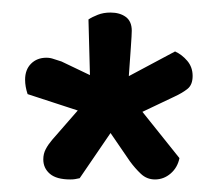

<svg xmlns="http://www.w3.org/2000/svg" viewBox="-20 -717 348 306"><path d="M147 -586 171 -519 24 -567Q20 -579 20 -590Q20 -606 29.5 -615.5Q39 -625 54 -625Q60 -625 65.5 -623Q71 -621 78 -619ZM191 -556 107 -433Q103 -432 99.5 -431.5Q96 -431 92 -431Q70 -431 59.5 -440Q49 -449 49 -463Q49 -472 53 -479.5Q57 -487 63 -494L111 -549ZM137 -533 170 -585 266 -465Q263 -450 252 -440.5Q241 -431 227 -431Q214 -431 204.5 -440Q195 -449 187 -460ZM126 -564 259 -635Q270 -630 278.5 -620Q287 -610 287 -596Q287 -582 279 -575.5Q271 -569 258 -563L178 -525ZM184 -567 125 -535 121 -686Q127 -690 136 -693.5Q145 -697 156 -697Q171 -697 180.5 -690Q190 -683 190 -668Q190 -662 188.5 -641Q187 -620 185.5 -598.5Q184 -577 184 -567Z"/></svg>

Font: Baloo Tamma 2 Medium
Style: Regular
Weight: 500
Designer: Divya Kowshik, Shuchita Grover and Ek Type
Foundry: Ek Type
Version: Version 1.700